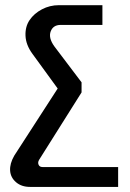

<svg xmlns="http://www.w3.org/2000/svg" viewBox="-20 -526 504 746"><path d="M296.9 -206.1V-167L131.8 95.2Q126 105 129.9 114Q133.8 123 145 123H439V200.2H96.2Q63.5 200.2 42.2 181.9Q21 163.6 19.3 136.7Q17.6 109.9 35.2 79.1L204.1 -182.1L106 -316.9Q80.6 -351.6 79.1 -387Q77.6 -422.4 95 -448Q112.3 -473.6 142.8 -489.7Q173.3 -505.9 209 -505.9H377.9V-429.2H215.8Q186.5 -429.2 177 -404.1Q167.5 -378.9 190.9 -346.2Z"/></svg>

Font: LT Superior Med
Style: Regular
Weight: 500
Designer: Daniel Lyons
Foundry: LyonsType
Version: Version 1.000